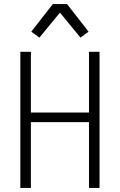

<svg xmlns="http://www.w3.org/2000/svg" viewBox="-20 -925 590 945"><path d="M80 0V-670H132V-371H418V-670H470V0H418V-324H132V0ZM174 -740 134 -769 240 -905H310L416 -769L376 -740L275 -863Z"/></svg>

Font: Lode Dark
Style: Regular
Weight: 400
Monospace: yes
Designer: Belleve Invis
Foundry: Belleve Invis
Version: Version 29.2.0; ttfautohint (v1.8.3)